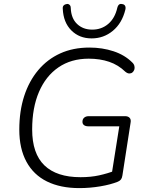

<svg xmlns="http://www.w3.org/2000/svg" viewBox="-20 -957 762 985"><path d="M387 8Q290 8 221 -26Q152 -60 115.5 -127.5Q79 -195 79 -292Q79 -387 104 -464Q129 -541 176 -597Q223 -653 289 -683Q355 -713 439 -713Q505 -713 562.5 -694Q620 -675 658 -637Q667 -629 669.5 -618.5Q672 -608 669 -599.5Q666 -591 659.5 -585.5Q653 -580 643.5 -580Q634 -580 623 -589Q587 -624 540 -640Q493 -656 435 -656Q345 -656 280 -611.5Q215 -567 180 -485.5Q145 -404 145 -293Q145 -169 208 -108.5Q271 -48 393 -48Q446 -48 489 -57.5Q532 -67 571 -82L550 -44L592 -309H433Q419 -309 411 -315Q403 -321 403 -332Q403 -346 412 -353.5Q421 -361 435 -361H622Q637 -361 645 -352.5Q653 -344 650 -328L608 -57Q606 -44 601 -37Q596 -30 585 -25Q548 -10 494.5 -1Q441 8 387 8ZM450 -760Q387 -760 346 -801Q305 -842 302 -912Q301 -923 306.5 -929Q312 -935 321 -936Q327 -938 332 -935.5Q337 -933 340 -928.5Q343 -924 343 -916Q345 -863 375.5 -834Q406 -805 453 -805Q501 -805 535.5 -834.5Q570 -864 582 -918Q584 -925 587 -929.5Q590 -934 595 -936Q600 -938 607 -936Q617 -935 621.5 -927.5Q626 -920 623 -907Q606 -838 559 -799Q512 -760 450 -760Z"/></svg>

Font: Nunito ExtraLight Light
Style: Italic
Weight: 300
Italic angle: -9°
Version: Version 3.602